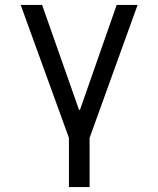

<svg xmlns="http://www.w3.org/2000/svg" viewBox="-20 -560 640 780"><path d="M260 200H344V0L539 -540H454L305 -114H301L151 -540H64L260 0Z"/></svg>

Font: CommitMonoNiceRocks
Style: Regular
Weight: 400
Monospace: yes
Designer: Eigil Nikolajsen
Foundry: Eigil Nikolajsen
Version: Version 1.143